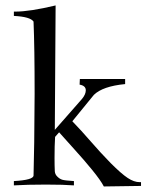

<svg xmlns="http://www.w3.org/2000/svg" viewBox="-20 -672 561 696"><path d="M194.3 -192.4 179.7 -175.8Q177.7 -144.5 177.7 -99.6Q177.7 -71.3 178.7 -50.8Q179.7 -39.1 188.5 -31.2Q196.3 -23.4 205.6 -20.5Q214.8 -17.6 248 -15.6V0Q210.9 -2.9 146.5 -2.9Q77.1 -2.9 30.3 0V-15.6Q101.6 -19.5 101.6 -36.1Q104.5 -127 105.5 -332Q105.5 -499 101.6 -593.8Q89.8 -611.3 30.3 -614.3V-629.9Q32.2 -629.9 35.2 -629.9Q87.9 -629.9 181.6 -652.3L178.7 -201.2L277.3 -313.5Q291 -330.1 291 -344.7Q291 -361.3 268.6 -365.2Q268.6 -368.2 269 -375.5Q269.5 -382.8 269.5 -385.7H433.6V-367.2Q352.5 -359.4 320.3 -328.1L242.2 -232.4Q274.4 -199.2 308.6 -159.7Q342.8 -120.1 380.9 -81.1Q419.9 -42 442.9 -26.9Q465.8 -11.7 486.3 -11.7Q488.3 -11.7 491.2 -11.7V2L356.4 3.9Q344.7 -18.6 314 -56.2Q283.2 -93.8 252.9 -127Q222.7 -160.2 194.3 -192.4Z"/></svg>

Font: Bentham
Style: Regular
Weight: 400
Version: Version 002.002